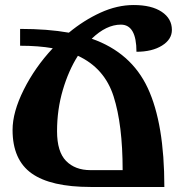

<svg xmlns="http://www.w3.org/2000/svg" viewBox="-20 -744 731 764"><path d="M461 -646Q523 -646 523 -538Q585 -538 624.5 -562.5Q664 -587 664 -625Q664 -670 623.5 -697Q583 -724 512 -724Q446 -724 379.5 -693.5Q313 -663 254 -614Q170 -629 60 -629V-562Q133 -562 190 -552Q119 -476 74.5 -387Q30 -298 30 -227Q30 -108 106 -54Q182 0 341 0H634Q634 -252 568 -393.5Q502 -535 345 -590Q403 -646 461 -646ZM340 -67Q279 -67 243 -103.5Q207 -140 207 -222Q207 -308 230 -386Q253 -464 290 -522Q396 -473 432 -360.5Q468 -248 468 -67Z"/></svg>

Font: Noto Serif Armenian SemiCondensed Extra
Style: Regular
Weight: 800
Width: 4
Designer: Monotype Design Team
Foundry: Monotype Imaging Inc.
Version: Version 1.901